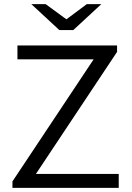

<svg xmlns="http://www.w3.org/2000/svg" viewBox="-20 -905 636 925"><path d="M544 -686V-655L153 -67H552V0H40V-31L431 -619H64V-686ZM300 -812 398 -885H468L333 -760H266L131 -885H200Z"/></svg>

Font: Chivo Light
Style: Regular
Weight: 300
Designer: Hector Gatti
Foundry: Omnibus-Type
Version: Version 1.007